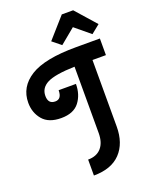

<svg xmlns="http://www.w3.org/2000/svg" viewBox="-240 -1042 1021 1303"><g transform="rotate(-20 270.5 -391.0)"><path d="M464 -580V-100Q464 21 398 90.5Q332 160 205 160V45Q267 45 300.5 7Q334 -31 334 -100V-579Q192 -575 136 -546.5Q80 -518 80 -460Q80 -402 131 -402Q178 -402 178 -466H303Q303 -389 262 -335.5Q221 -282 131 -282Q41 -282 -2 -333Q-45 -384 -45 -456Q-45 -570 58.5 -635Q162 -700 389 -700H561V-580ZM244 -795 374 -942H456L586 -795L524 -745L415 -835L306 -745Z"/></g></svg>

Font: Cherry Swash
Style: Bold
Weight: 700
Designer: Kasatkina Nataliya
Foundry: Nataliya Kasatkina
Version: Version 1.001